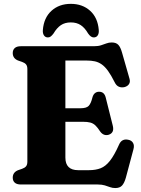

<svg xmlns="http://www.w3.org/2000/svg" viewBox="-20 -934 716 972"><path d="M231 -386H387.5Q417.5 -386 429 -398Q440.5 -410 448 -441Q452 -455.5 460.8 -462.5Q469.5 -469.5 481 -469.5Q507.5 -470 515 -441L551 -297.5Q555.5 -279 550.2 -268Q545 -257 531 -252Q518 -248 506.8 -252.2Q495.5 -256.5 487 -268.5Q474 -288.5 463 -299Q452 -309.5 437.5 -313.5Q423 -317.5 399 -317.5H231ZM44.5 -665.5Q44.5 -681.5 54.8 -690.8Q65 -700 86 -700H455.5Q477 -700 491.5 -704.8Q506 -709.5 518.5 -714.2Q531 -719 545.5 -719Q568 -719 579.2 -706.8Q590.5 -694.5 598 -667L635.5 -536Q640.5 -519.5 633 -508.2Q625.5 -497 610 -493Q595 -489.5 581.8 -495Q568.5 -500.5 560 -518.5Q542.5 -553.5 526.8 -575.2Q511 -597 494.8 -608.2Q478.5 -619.5 460.2 -623.5Q442 -627.5 418.5 -627.5H311V-136Q311 -104.5 327.2 -88.5Q343.5 -72.5 375.5 -72.5H430.5Q464 -72.5 489.2 -82.2Q514.5 -92 536.5 -119.8Q558.5 -147.5 582.5 -201.5Q589.5 -218 601.5 -224Q613.5 -230 629 -226.5Q646 -223.5 653.5 -210.5Q661 -197.5 655.5 -178L617 -34Q609.5 -7.5 598 5.2Q586.5 18 563.5 18Q549.5 18 537.2 13.5Q525 9 510.5 4.5Q496 0 474.5 0H86Q65 0 54.8 -9.2Q44.5 -18.5 44.5 -34.5Q44.5 -61 70.5 -72L92 -79.5Q105 -84 111.8 -92Q118.5 -100 118.5 -115.5V-584.5Q118.5 -600 111.8 -608Q105 -616 92 -620.5L70.5 -628Q44.5 -639 44.5 -665.5ZM338.5 -820.5Q308.5 -820.5 288 -806.5Q267.5 -792.5 251 -764.5Q243.5 -754.5 237 -749.5Q230.5 -744.5 222.5 -744.5Q209.5 -744.5 202.5 -755Q195.5 -765.5 197 -782.5Q202 -844.5 240.8 -879.5Q279.5 -914.5 338.5 -914.5Q397.5 -914.5 436.2 -879.5Q475 -844.5 480 -782.5Q481.5 -765.5 474.8 -755Q468 -744.5 454.5 -744.5Q447 -744.5 440 -749.5Q433 -754.5 426 -764.5Q409.5 -793 388.8 -806.8Q368 -820.5 338.5 -820.5Z"/></svg>

Font: Fraunces 28pt Soft Wonky
Style: Bold
Weight: 700
Version: Version 1.000;[b76b70a41]